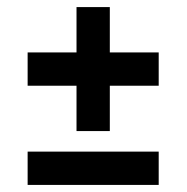

<svg xmlns="http://www.w3.org/2000/svg" viewBox="-20 -552 527 542"><path d="M428 -310H290V-182H196V-310H58V-404H196V-532H290V-404H428ZM428 -30H58V-124H428Z"/></svg>

Font: Cabin
Style: Bold
Weight: 700
Designer: Pablo Impallari
Foundry: Pablo Impallari. www.impallari.com Igino Marini. www.ikern.com
Version: Version 1.005